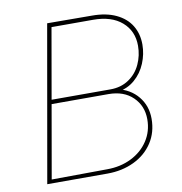

<svg xmlns="http://www.w3.org/2000/svg" viewBox="-79 -774 805 848"><g transform="rotate(-10 323.5 -350.0)"><path d="M188 -700 389 -699Q452 -699 496.5 -678Q541 -657 563.5 -620Q586 -583 586 -535Q586 -492 569 -451Q552 -410 519.5 -382Q487 -354 443 -348L441 -360Q500 -347 534.5 -305Q569 -263 569 -205Q569 -144 538.5 -97.5Q508 -51 454.5 -25.5Q401 0 335 0H65ZM550 -206Q550 -266 509.5 -305.5Q469 -345 400 -345H136L139 -364H413Q460 -364 495 -387.5Q530 -411 548 -450Q566 -489 566 -533Q566 -599 519.5 -639.5Q473 -680 390 -680H204L88 -17L337 -19Q397 -19 445.5 -43Q494 -67 522 -109.5Q550 -152 550 -206Z"/></g></svg>

Font: Fixel Italic Variable Display Thin
Style: Italic
Weight: 100
Italic angle: -10°
Designer: AlfaBravo + MacPaw
Foundry: Kyrylo Tkachov, Marchela Mozhyna, Serhii Makarenko, Maria Weinstein, Zakhar Kryvoshyya
Version: Version 1.210;Glyphs 3.2 (3217)